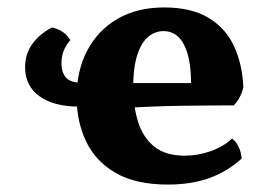

<svg xmlns="http://www.w3.org/2000/svg" viewBox="-20 -487 709 516"><path d="M431 9Q345 9 291.1 -22.1Q237.2 -53.2 211.6 -106.5Q186 -159.8 186 -226Q186 -297.2 214.6 -351.5Q243.2 -405.8 296 -436.4Q348.8 -467 421.2 -467Q494 -467 540.1 -439.3Q586.2 -411.6 608.7 -363.4Q631.2 -315.2 634 -252.8Q627 -222.6 608.2 -203.8Q581.6 -203.8 545.2 -203.5Q508.8 -203.2 467.6 -202.7Q426.4 -202.2 384.4 -200.4Q342.4 -198.6 304.2 -196V-263.8H493.4Q493.4 -330.4 474.5 -366.9Q455.6 -403.4 419.4 -403.4Q396 -403.4 377.5 -387.4Q359 -371.4 348.5 -338Q338 -304.6 338 -253Q338 -201.6 351.1 -159.6Q364.2 -117.6 394.5 -93.1Q424.8 -68.6 476.8 -68.6Q511.6 -68.6 546 -80.7Q580.4 -92.8 603.6 -114.6Q613.4 -108.4 621 -92.8Q628.6 -77.2 629.4 -60.8Q591.2 -26 542.8 -8.5Q494.4 9 431 9ZM194 -200.4Q124.6 -200.4 86 -228.4Q47.4 -256.4 47.4 -306Q47.4 -342.2 67.3 -369.4Q87.2 -396.6 120 -413.2Q153.8 -405.4 168.8 -379.2Q156.4 -364.6 150.8 -349.6Q145.2 -334.6 145.2 -317.4Q145.2 -291.6 157.8 -278.1Q170.4 -264.6 199.8 -264.6Z"/></svg>

Font: Vollkorn
Style: Regular
Weight: 400
Designer: Friedrich Althausen
Foundry: Friedrich Althausen
Version: Version 4.104